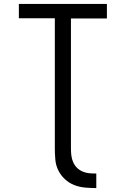

<svg xmlns="http://www.w3.org/2000/svg" viewBox="-20 -755 640 977"><path d="M470 202Q442 202 413 199.5Q384 197 357.5 186.5Q331 176 310 156.5Q289 137 276.5 111.5Q264 86 261.5 57Q259 28 259 0V-662H76V-735H524V-661H341V0Q341 18 343 35.5Q345 53 352 69.5Q359 86 371.5 98.5Q384 111 400.5 118Q417 125 434.5 126.5Q452 128 470 128Z"/></svg>

Font: Zed Mono Extended
Style: Regular
Weight: 400
Width: 7
Monospace: yes
Designer: Belleve Invis
Foundry: Belleve Invis
Version: Version 1.0.0; ttfautohint (v1.8.4)